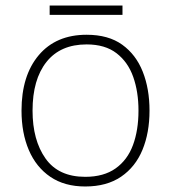

<svg xmlns="http://www.w3.org/2000/svg" viewBox="-20 -666 621 696"><path d="M522 -265Q522 -185 496.5 -123Q471 -61 419 -25.5Q367 10 289 10Q214 10 162.5 -25Q111 -60 84.5 -122Q58 -184 58 -265Q58 -392 120.5 -466Q183 -540 294 -540Q373 -540 423 -504Q473 -468 497.5 -406Q522 -344 522 -265ZM98 -265Q98 -158 145 -91.5Q192 -25 289 -25Q356 -25 399 -55.5Q442 -86 462 -140Q482 -194 482 -265Q482 -333 463 -387Q444 -441 402.5 -473Q361 -505 294 -505Q199 -505 148.5 -441.5Q98 -378 98 -265ZM424 -646V-612H160V-646Z"/></svg>

Font: Noto Sans Lao Looped ExtraLight
Style: Regular
Weight: 200
Designer: Mark Frömberg, Ben Mitchell
Foundry: The Fontpad Ltd
Version: Version 1.002; ttfautohint (v1.8.4.7-5d5b)